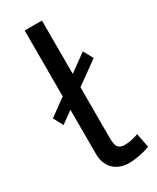

<svg xmlns="http://www.w3.org/2000/svg" viewBox="-191 -785 691 847"><g transform="rotate(-30 154.5 -361.5)"><path d="M34 -283 8 -332 270 -522 297 -473ZM94 -730H182V-135Q182 -92 194 -82Q206 -72 223 -72Q244 -72 263 -76.5Q282 -81 295 -86L309 -14Q287 -5 257 1Q227 7 204 7Q153 7 123.5 -22Q94 -51 94 -103Z"/></g></svg>

Font: YasnoRaleway Medium
Style: Regular
Weight: 500
Designer: Matt McInerney, Pablo Impallari, Rodrigo Fuenzalida
Foundry: Matt McInerney, Pablo Impallari, Rodrigo Fuenzalida
Version: Version 4.026